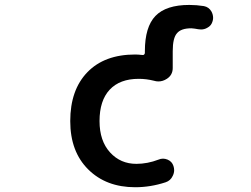

<svg xmlns="http://www.w3.org/2000/svg" viewBox="-20 -785 1040 794"><path d="M539.1 -10.7Q418.9 -10.7 344.7 -84.5Q270.5 -158.2 270.5 -284.2Q270.5 -413.1 341.3 -486.3Q412.1 -559.6 539.1 -559.6Q549.8 -559.6 569.3 -557.6Q573.2 -556.6 576.2 -559.6Q579.1 -562.5 579.1 -566.4V-573.2Q579.1 -673.8 623 -719.2Q667 -764.6 762.7 -764.6Q793 -764.6 823.2 -759.8Q843.8 -755.9 854.5 -737.3Q861.3 -724.6 861.3 -710.9Q861.3 -705.1 859.4 -698.2Q854.5 -678.7 836.9 -669.9Q825.2 -663.1 811.5 -663.1Q805.7 -663.1 799.8 -664.1Q785.2 -667 771.5 -668Q728.5 -668 711.9 -647.5Q694.3 -627.9 694.3 -573.2V-503.9Q694.3 -474.6 669.9 -459Q653.3 -448.2 634.8 -448.2Q626 -448.2 616.2 -451.2Q585 -459 553.7 -459Q475.6 -459 433.6 -414.1Q391.6 -369.1 391.6 -284.2Q391.6 -202.1 435.5 -154.3Q478.5 -107.4 543.9 -107.4Q589.8 -107.4 635.7 -125Q644.5 -128.9 654.3 -128.9Q663.1 -128.9 672.9 -125Q691.4 -117.2 697.3 -98.6Q700.2 -89.8 700.2 -81.1Q700.2 -69.3 694.3 -57.6Q685.5 -38.1 665 -31.2Q602.5 -10.7 539.1 -10.7Z"/></svg>

Font: Rounded-X Mgen+ 2m medium
Style: Regular
Weight: 500
Designer: [Source Han Sans]
Ryoko NISHIZUKA  (kana & ideographs); Paul D. Hunt (Latin, Greek & Cyrillic); Wenlong ZHANG  (bopomofo
Version: Version 1.059.20150602